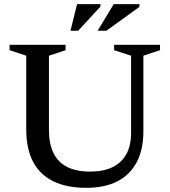

<svg xmlns="http://www.w3.org/2000/svg" viewBox="-20 -891 815 922"><path d="M609.5 -253V-623.5L528 -650V-676H748.5V-650L668.5 -623.5V-260Q668.5 -172.5 636.5 -112Q604.5 -51.5 543.5 -20.2Q482.5 11 394.5 11Q301 11 236.5 -20.2Q172 -51.5 139 -114Q106 -176.5 106 -270V-623.5L26 -650V-676H295V-650L215 -623.5V-268Q215 -200.5 237 -155.8Q259 -111 303 -89Q347 -67 412.5 -67Q476.5 -67 520.2 -88.2Q564 -109.5 586.8 -151Q609.5 -192.5 609.5 -253ZM449 -743.5 526 -871H649.5V-858L491 -743.5ZM318.5 -743.5 350 -871H462.5V-859.5L355.5 -743.5Z"/></svg>

Font: Newsreader 16pt 16pt Medium
Style: Regular
Weight: 500
Version: Version 1.003